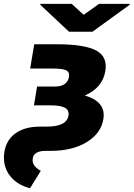

<svg xmlns="http://www.w3.org/2000/svg" viewBox="-42 -776 696 1000"><path d="M136.4 -545.5H252.8Q398.1 -545.5 458.8 -513.1Q519.5 -480.8 506.4 -404.8Q491.5 -318.2 399.9 -278.8Q511 -246.1 496.4 -156.2Q484.7 -82 410.2 -36Q335.6 9.9 218.8 9.9H193.2Q164.4 9.9 147.7 20.1Q131 30.2 128.6 49.7Q122.2 87.7 170.5 113.6L114.3 204.5Q42.3 185.7 6.2 134.6Q-29.8 83.5 -19.2 15.6Q-9.2 -47.6 39.2 -82Q87.7 -116.5 166.2 -116.5H200.3Q306.5 -116.5 314.6 -174.7Q318.9 -202.8 295.6 -215Q272.4 -227.3 221.6 -227.3H134.9L138.5 -250L142.8 -274.5L146.3 -296.9L151.3 -325.3H245Q277 -325.3 295.3 -338.8Q313.6 -352.3 317.5 -376.4Q321 -401.3 301.8 -410.2Q282.7 -419 231.5 -419H115.1ZM331.7 -755.7 393.5 -698.9 473.7 -755.7H634.2L633.5 -751.4L439.6 -610.8H317.5L167.6 -751.4L168.3 -755.7Z"/></svg>

Font: Karasuma Gothic
Style: Italic
Weight: 900
Italic angle: -9.39999°
Designer: Rasmus Andersson / Ryoko Nishizuka
Foundry: Genbu
Version: Version 1.00